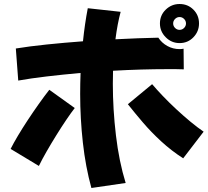

<svg xmlns="http://www.w3.org/2000/svg" viewBox="-20 -873 1040 958"><path d="M876 -658Q836 -658 807 -687Q778 -716 778 -756Q778 -797 807 -825Q836 -853 876 -853Q917 -853 945 -825Q973 -797 973 -756Q973 -716 945 -687Q917 -658 876 -658ZM380 -404Q380 -456 382 -509Q293 -501 212.5 -491.5Q132 -482 71 -471L59 -631Q126 -642 213 -651Q300 -660 394 -667Q403 -754 418 -832L582 -814Q566 -755 556 -677Q671 -683 770 -685Q787 -659 815 -643.5Q843 -628 876 -628Q886 -628 896 -630L897 -527Q878 -528 857 -528H814Q752 -528 683.5 -526Q615 -524 544 -520Q543 -488 543 -455Q543 -328 558.5 -197.5Q574 -67 607 40L436 65Q407 -40 393.5 -161Q380 -282 380 -404ZM853.5 -733.5Q863 -724 876 -724Q889 -724 898.5 -733.5Q908 -743 908 -756Q908 -769 898.5 -778.5Q889 -788 876 -788Q863 -788 853.5 -778.5Q844 -769 844 -756Q844 -743 853.5 -733.5ZM618 -353 739 -453Q761 -427 792 -394.5Q823 -362 858.5 -329Q894 -296 929.5 -266.5Q965 -237 996 -216L894 -83Q835 -121 784.5 -167.5Q734 -214 693 -262Q652 -310 618 -353ZM33 -130Q47 -158 69 -195Q91 -232 118 -273Q145 -314 173 -353.5Q201 -393 226 -425L353 -334Q335 -311 311 -275.5Q287 -240 261.5 -199Q236 -158 213 -118Q190 -78 174 -45Z"/></svg>

Font: Mochiy Pop One
Style: Regular
Weight: 400
Designer: FONTDASU
Foundry: FONTDASU / Google Inc. / Adobe
Version: Version 2.000